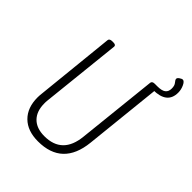

<svg xmlns="http://www.w3.org/2000/svg" viewBox="-231 -965 1102 1102"><g transform="rotate(45 320.0 -413.5)"><path d="M268 6Q183 6 135.5 -41Q88 -88 88 -171Q88 -178 88.5 -186Q89 -194 90 -202L140 -688Q142 -702 164 -702H172Q194 -702 193 -688L141 -198Q140 -192 140 -185.5Q140 -179 140 -174Q140 -111 174.5 -76Q209 -41 273 -41Q418 -41 434 -198L486 -688Q488 -702 509 -702H517Q540 -702 538 -688L487 -202Q465 6 268 6ZM506 -670 509 -702H529Q565 -702 581 -714Q597 -726 597 -752Q597 -776 586 -788.5Q575 -801 575 -809Q575 -817 587 -825Q599 -833 605 -833Q618 -833 629 -809.5Q640 -786 640 -761Q640 -670 526 -670Z"/></g></svg>

Font: Asap Condensed Condensed ExtraLight
Style: Italic
Weight: 200
Width: 3
Italic angle: -6°
Designer: Pablo Cosgaya
Foundry: Omnibus-Type
Version: Version 3.001; ttfautohint (v1.8.4.7-5d5b)